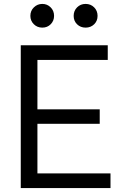

<svg xmlns="http://www.w3.org/2000/svg" viewBox="-20 -970 631 980"><path d="M135 -889Q135 -915 153 -932.5Q171 -950 196 -950Q221 -950 238.5 -932.5Q256 -915 256 -889Q256 -864 239 -846.5Q222 -829 196 -829Q170 -829 152.5 -846.5Q135 -864 135 -889ZM356 -889Q356 -915 373.5 -932.5Q391 -950 417 -950Q443 -950 460.5 -932.5Q478 -915 478 -889Q478 -863 460.5 -846Q443 -829 417 -829Q391 -829 373.5 -846Q356 -863 356 -889ZM544 -85V-10H86V-739H530V-664H171V-412H489V-338H171V-85Z"/></svg>

Font: Kakao Big Sans
Style: Regular
Weight: 400
Designer: Park Young-rak; Lee Sang-min; Kim Jung-jin; Min Bon; Park Min-gyu;
Foundry: Kakao Corporation
Version: Version 2.003